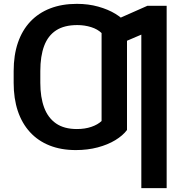

<svg xmlns="http://www.w3.org/2000/svg" viewBox="-20 -757 940 981"><path d="M628.9 -409.2V-92.8Q607.9 -64.5 569.3 -41Q530.8 -17.6 479.2 -3.9Q427.7 9.8 367.2 9.8Q292 9.8 233.2 -13.7Q174.3 -37.1 133.3 -81.8Q92.3 -126.5 71 -189.9Q49.8 -253.4 49.8 -333.5V-386.2L186 -388.2V-333.5Q186 -260.3 205.6 -207.5Q225.1 -154.8 266.4 -126.2Q307.6 -97.7 373 -97.7Q414.1 -97.7 446.8 -108.9Q479.5 -120.1 499 -138.7V-409.2ZM628.9 -634.8V-324.2L499 -323.2V-587.9Q479 -607.9 445.6 -618.4Q412.1 -628.9 375 -628.9Q308.1 -628.9 266.6 -601.8Q225.1 -574.7 205.6 -522.5Q186 -470.2 186 -394V-339.8L49.8 -340.3V-394Q49.8 -475.1 71.5 -538.8Q93.3 -602.5 135 -646.7Q176.8 -690.9 236.6 -714.1Q296.4 -737.3 372.6 -737.3Q431.6 -737.3 482.2 -723.1Q532.7 -709 570.6 -685.8Q608.4 -662.6 628.9 -634.8ZM831.5 -727.5V204.1H702.1V-580.1L561.5 -520V-651.4L733.4 -727.5Z"/></svg>

Font: Inter 20pt SemiBold
Style: Regular
Weight: 600
Version: Version 4.001;git-66647c0bb